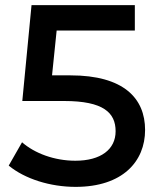

<svg xmlns="http://www.w3.org/2000/svg" viewBox="-20 -720 619 749"><path d="M275 9C458 9 546 -90 546 -213C546 -337 462 -426 255 -426H183L201 -601H506V-700H103L67 -326H230C384 -326 431 -280 431 -208C431 -137 373 -93 274 -93C192 -93 115 -122 66 -165L14 -74C77 -22 176 9 275 9Z"/></svg>

Font: Montserrat-Alt1 SemBd
Style: Regular
Weight: 600
Designer: Differentunic
Foundry: Differentunic
Version: Version 7.222